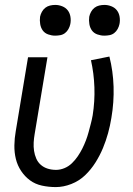

<svg xmlns="http://www.w3.org/2000/svg" viewBox="-20 -753 540 781"><path d="M207 8Q178 8 150.5 2Q123 -4 102 -19.5Q81 -35 66 -57.5Q51 -80 44.5 -106.5Q38 -133 38.5 -162Q39 -191 44 -219L94 -520H173L121 -208Q118 -191 117 -173.5Q116 -156 118.5 -139.5Q121 -123 127.5 -108Q134 -93 146 -82.5Q158 -72 174 -67Q190 -62 208 -62Q225 -62 242 -69Q259 -76 272.5 -89Q286 -102 296.5 -117.5Q307 -133 315 -149Q323 -165 329.5 -182Q336 -199 340.5 -216Q345 -233 349.5 -250Q354 -267 357 -284Q366 -341 364 -398Q362 -455 350 -508L425 -523Q440 -464 442 -400.5Q444 -337 433 -273Q428 -242 419.5 -211Q411 -180 398.5 -150Q386 -120 368 -91.5Q350 -63 326 -40Q302 -17 270 -4.5Q238 8 207 8ZM404 -608Q390 -608 376 -613Q362 -618 354 -629Q346 -640 343.5 -655Q341 -670 343 -685Q345 -695 350.5 -705Q356 -715 364.5 -721.5Q373 -728 383.5 -730.5Q394 -733 405 -733Q419 -733 433 -727.5Q447 -722 455.5 -711Q464 -700 466.5 -685Q469 -670 466 -655Q464 -645 458.5 -635Q453 -625 444.5 -618.5Q436 -612 425.5 -610Q415 -608 404 -608ZM204 -608Q190 -608 176 -613Q162 -618 154 -629Q146 -640 143.5 -655Q141 -670 143 -685Q145 -695 150.5 -705Q156 -715 164.5 -721.5Q173 -728 183.5 -730.5Q194 -733 205 -733Q219 -733 233 -727.5Q247 -722 255.5 -711Q264 -700 266.5 -685Q269 -670 266 -655Q264 -645 258.5 -635Q253 -625 244.5 -618.5Q236 -612 225.5 -610Q215 -608 204 -608Z"/></svg>

Font: Iosevka Custom
Style: Italic
Weight: 400
Italic angle: -9°
Monospace: yes
Designer: Belleve Invis
Foundry: Belleve Invis
Version: Version 30.3.3; ttfautohint (v1.8.3)